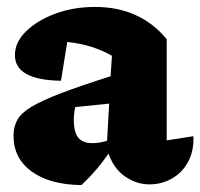

<svg xmlns="http://www.w3.org/2000/svg" viewBox="-20 -522 578 554"><path d="M215 12Q124 11 71.5 -27Q19 -65 19 -130Q19 -156 30 -176Q41 -196 71 -214Q101 -232 156 -253Q211 -274 299 -302L303 -361Q248 -393 174 -401L156 -289Q23 -291 23 -363Q23 -400 55 -431.5Q87 -463 139.5 -482.5Q192 -502 254 -502Q384 -502 461 -409V-117L538 -129Q540 -89 524 -57.5Q508 -26 478 -8Q448 10 411 10Q375 10 342 -12Q309 -34 293 -79Q260 -30 215 12ZM193 -176Q193 -140 206 -124.5Q219 -109 246 -109Q268 -109 289 -116L295 -223L197 -213Q193 -194 193 -176Z"/></svg>

Font: Piazzolla ExtraBold
Style: Regular
Weight: 800
Designer: Juan Pablo del Peral
Foundry: Huerta Tipografica
Version: Version 1.330